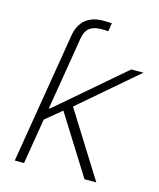

<svg xmlns="http://www.w3.org/2000/svg" viewBox="-110 -809 735 887"><g transform="rotate(15 257.5 -365.0)"><path d="M120.6 -453.1 135.7 -545.9 148.4 -624Q157.2 -676.8 189 -703.4Q220.7 -730 274.4 -730Q284.2 -730 295.4 -729.5Q306.6 -729 314.5 -728.5L308.1 -689Q299.3 -689.5 290.3 -689.7Q281.2 -689.9 274.9 -689.9Q238.3 -689.9 218.8 -674.6Q199.2 -659.2 192.9 -624L180.2 -545.9L164.6 -453.1ZM119.1 -211.9 129.4 -274.4H140.6L456.5 -545.9H514.6L223.6 -295.9L218.3 -293.9ZM45.4 0 135.7 -545.9H180.2L89.8 0ZM378.9 0 197.3 -289.6 234.9 -319.8 435.5 0Z"/></g></svg>

Font: Inter ExtraLight
Style: Italic
Weight: 250
Italic angle: -9.3988°
Designer: Rasmus Andersson
Foundry: rsms
Version: Version 4.001;git-66647c0bb